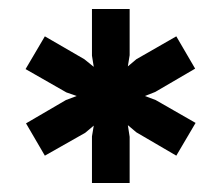

<svg xmlns="http://www.w3.org/2000/svg" viewBox="-20 -719 493 428"><path d="M185 -311H269V-414L265 -440L284 -424L373 -372L416 -445L327 -496L303 -505L326 -514L415 -566L373 -638L284 -587L265 -571L269 -596V-699H185V-595L189 -570L168 -587L80 -638L37 -565L128 -513L151 -505L127 -496L38 -444L80 -372L170 -423L189 -439L185 -415Z"/></svg>

Font: Fixel Display SemiBold
Style: Regular
Weight: 600
Designer: AlfaBravo + MacPaw
Foundry: Kyrylo Tkachov, Marchela Mozhyna, Serhii Makarenko, Maria Weinstein, Zakhar Kryvoshyya
Version: Version 1.211